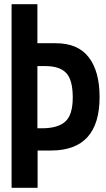

<svg xmlns="http://www.w3.org/2000/svg" viewBox="-20 -895 505 915"><path d="M454.6 -432.6Q454.6 -177.7 223.1 -177.7H159.2V0H35.2V-875H158.2V-689H246.1Q351.6 -689 403.1 -621.8Q454.6 -554.7 454.6 -432.6ZM158.2 -283.7H180.2Q255.9 -283.7 291.3 -315.7Q326.7 -347.7 326.7 -430.7Q326.7 -513.7 295.7 -546.9Q264.6 -580.1 195.8 -580.1H158.2Z"/></svg>

Font: Oswald-Regular
Style: Regular
Weight: 400
Designer: vernon adams
Foundry: vernon adams
Version: Version 2.002; ttfautohint (v0.92.18-e454-dirty) -l 8 -r 50 